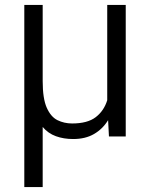

<svg xmlns="http://www.w3.org/2000/svg" viewBox="-20 -548 602 771"><path d="M77.6 -528.3H151.4V-222.2Q151.4 -152.3 167.7 -115.5Q184.1 -78.6 210.9 -65.4Q237.8 -52.2 269.5 -52.2Q331.5 -52.2 364.5 -77.6Q397.5 -103 410.6 -145.5V-528.3H484.9V0H417.5L414.1 -65.4Q392.1 -29.8 357.4 -9.8Q322.8 10.3 273.9 10.3Q235.8 10.3 204.6 -1Q173.3 -12.2 151.4 -38.1V203.1H77.6Z"/></svg>

Font: Vazirmatn FD Light
Style: Regular
Weight: 300
Designer: Saber Rastikerdar
Foundry: Saber Rastikerdar
Version: Version 33.003